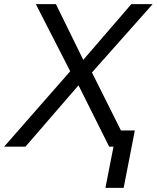

<svg xmlns="http://www.w3.org/2000/svg" viewBox="-39 -708 757 927"><path d="M488 0 340 -296 84 0H-19L300 -364L134 -688H231L363 -419L595 -688H698L405 -358L545 -78H612L558 199H470L509 0Z"/></svg>

Font: Libra Sans Modern
Style: Italic
Weight: 400
Italic angle: -12°
Foundry: Stefan Peev, Context Ltd
Version: Version 1.000